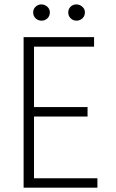

<svg xmlns="http://www.w3.org/2000/svg" viewBox="-20 -873 540 893"><path d="M89.8 -700.2H417.5V-655.8H138.2V-375H387.2V-331.1H138.2V-43.9H433.1V0H89.8ZM172.9 -776.9Q157.2 -776.9 145.8 -787.6Q134.3 -798.3 134.3 -815.4Q134.3 -831.5 145.8 -842Q157.2 -852.5 171.9 -852.5Q188 -852.5 200 -841.8Q211.9 -831.1 211.9 -815.4Q211.9 -798.8 200.7 -787.8Q189.5 -776.9 172.9 -776.9ZM335.4 -776.9Q320.3 -776.9 308.8 -787.6Q297.4 -798.3 297.4 -815.4Q297.4 -831.5 308.6 -842Q319.8 -852.5 334.5 -852.5Q350.6 -852.5 362.8 -841.8Q375 -831.1 375 -815.4Q375 -798.8 363.5 -787.8Q352.1 -776.9 335.4 -776.9Z"/></svg>

Font: DavidDev Light
Style: Regular
Weight: 300
Designer: David.dev
Foundry: David.dev
Version: Version 1.001;FEAKit 1.0